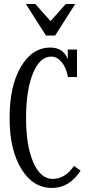

<svg xmlns="http://www.w3.org/2000/svg" viewBox="-20 -927 441 957"><path d="M355 -907.2 254.9 -750H209L108.9 -907.2H155.8L231.9 -821.8L308.1 -907.2ZM349.1 -100.1 381.8 -76.2Q325.7 9.8 238.8 9.8Q144.5 9.8 86.2 -85.4Q27.8 -180.7 27.8 -339.8Q27.8 -498.5 84.2 -594.2Q140.6 -689.9 231 -689.9Q294.9 -689.9 317.9 -632.8V-680.2H363.8V-543H318.8Q309.1 -591.8 286.6 -618.4Q264.2 -645 234.9 -645Q178.7 -645 144.3 -561.5Q109.9 -478 109.9 -338.9Q109.9 -200.2 146 -117.7Q182.1 -35.2 242.2 -35.2Q304.7 -35.2 349.1 -100.1Z"/></svg>

Font: Margherita
Style: Regular
Weight: 400
Designer: James Puckett
Foundry: Dunwich Type Founders
Version: Version 1.008;hotconv 1.0.109;makeotfexe 2.5.65596